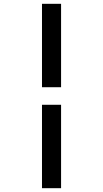

<svg xmlns="http://www.w3.org/2000/svg" viewBox="-20 -843 540 1006"><path d="M200 -386V-823H300V-386ZM200 143V-294H300V143Z"/></svg>

Font: Iosevka Term Semibold
Style: Regular
Weight: 600
Monospace: yes
Designer: Belleve Invis
Foundry: Belleve Invis
Version: Version 31.4.0